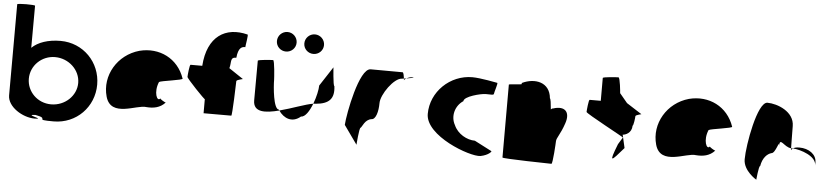

<svg xmlns="http://www.w3.org/2000/svg" viewBox="-45 -1061 5852 1340"><g transform="rotate(5 2880.5 -391.0)"><path d="M29 -146C29 -66 136 0 220 0C304 0 136 -23 224 -26C334 -6 205 8 354 8C514 8 635 -118 635 -274C635 -430 514 -556 354 -556C268 -556 197 -532 154 -490L155 -785C155 -792 30 -792 30 -784ZM156 -274C156 -366 232 -440 326 -440C421 -440 502 -366 502 -274C502 -184 423 -109 326 -109C230 -109 156 -184 156 -274Z M708 -196C749 -52 926 -160 990 -148C1040 -144 1086 -152 1122 -191C1114 -193 1081 -212 1083 -217C1061 -188 1032 -257 1063 -330C1075 -340 1235 -358 1225 -368C1178 -506 1045 -570 908 -535C757 -493 667 -341 708 -196ZM1083 -218V-217ZM1123 -192 1122 -191C1124 -191 1124 -191 1123 -190Z M1258 -383C1258 -372 1392 -232 1392 -239V-140H1586C1593 -140 1600 -372 1600 -383C1600 -394 1652 -402 1644 -402L1544 -469C1557 -514 1540 -546 1586 -546C1593 -618 1619 -626 1642 -625C1642 -636 1657 -714 1650 -714C1494 -754 1368 -677 1354 -469H1272C1265 -469 1258 -394 1258 -383Z M1736 -260C1736 -175 1821 -180 1917 -205C1916 -207 1914 -209 1913 -211C1875 -211 1862 -366 1862 -416C1862 -424 1854 -552 1843 -552C1833 -552 1737 -546 1737 -538C1737 -538 1736 -340 1736 -260ZM1858 -687C1858 -649 1889 -619 1927 -619C1965 -619 1996 -649 1996 -687C1996 -725 1965 -756 1927 -756C1889 -756 1858 -725 1858 -687ZM1917 -205C1953 -153 2013 -127 2071 -176C2101 -176 2129 -221 2149 -273C2096 -265 2002 -227 1917 -205ZM2050 -687C2050 -649 2081 -619 2119 -619C2157 -619 2188 -649 2188 -687C2188 -725 2157 -756 2119 -756C2081 -756 2050 -725 2050 -687ZM2149 -273C2155 -274 2160 -274 2165 -274C2261 -282 2296 -322 2285 -408C2275 -408 2267 -546 2267 -538L2179 -403C2179 -376 2168 -322 2149 -273Z M2381 -145 2474 -14C2474 -6 2482 -135 2493 -135C2503 -142 2517 -194 2563 -201C2593 -201 2609 -258 2609 -318C2609 -378 2695 -501 2751 -501C2751 -501 2756 -502 2764 -503C2762 -520 2757 -546 2751 -546C2751 -546 2609 -547 2527 -547C2447 -547 2386 -225 2381 -145ZM2764 -503C2765 -498 2765 -494 2765 -491C2765 -494 2771 -500 2780 -505C2774 -504 2769 -504 2764 -503ZM2780 -505C2810 -510 2849 -517 2822 -517C2806 -517 2791 -511 2780 -505Z M2951 -272C2951 -118 3269 0 3343 -11C3400 -22 3423 -52 3415 -52L3295 -114C3239 -114 3173 -150 3147 -210C3113 -270 3135 -346 3191 -382C3191 -416 3309 -445 3342 -445C3376 -445 3399 -441 3399 -452C3399 -462 3423 -530 3415 -530C3415 -530 3297 -554 3239 -554C3084 -554 2951 -428 2951 -272Z M3497 -14C3497 -6 3831 0 3841 0C3851 0 3859 -152 3859 -159C3859 -184 3886 -209 3913 -290C3941 -371 3900 -412 3820 -386C3814 -386 3809 -383 3804 -378C3801 -416 3796 -454 3791 -454C3781 -568 3674 -586 3586 -544V-536C3585 -532 3497 -529 3497 -525Z M4054 -382C4054 -371 4330 -226 4322 -226L4292 -177C4236 -34 4254 -54 4340 -154L4319 -246C4335 -246 4382 -261 4382 -314C4389 -314 4396 -371 4396 -382C4396 -392 4443 -400 4436 -400L4330 -468L4276 -533C4276 -540 4266 -642 4255 -642C4244 -642 4146 -636 4146 -628V-468H4068C4061 -468 4054 -392 4054 -382Z M4558 -196C4599 -52 4776 -160 4840 -148C4890 -144 4936 -152 4972 -191C4964 -193 4931 -212 4933 -217C4911 -188 4882 -257 4913 -330C4925 -340 5085 -358 5075 -368C5028 -506 4895 -570 4758 -535C4607 -493 4517 -341 4558 -196ZM4933 -218V-217ZM4973 -192 4972 -191C4974 -191 4974 -191 4973 -190Z M5182 -149C5182 -68 5275 -14 5275 -14C5275 -6 5283 -112 5294 -112C5304 -171 5336 -200 5364 -208C5394 -208 5413 -314 5413 -261C5413 -331 5449 -256 5498 -254C5498 -281 5496 -346 5496 -409C5496 -510 5376 -556 5306 -556C5236 -556 5182 -250 5182 -149ZM5498 -254C5499 -246 5500 -242 5501 -241C5501 -237 5500 -246 5511 -254ZM5511 -254C5566 -250 5676 -215 5676 -149V-170C5676 -228 5620 -264 5556 -264C5532 -264 5519 -259 5511 -254Z"/></g></svg>

Font: Ampere
Style: SC
Weight: 400
Version: Version 1